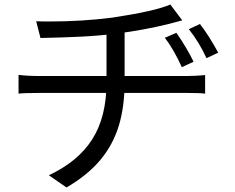

<svg xmlns="http://www.w3.org/2000/svg" viewBox="-20 -776 1040 849"><path d="M836 -503 784 -479Q748 -558 709 -609L760 -631Q807 -563 836 -503ZM945 -543 893 -519Q861 -589 815 -647L864 -670Q903 -620 945 -543ZM199 -681Q342 -681 476 -698Q668 -727 733 -756L786 -686Q753 -677 756 -678L730 -671Q617 -643 499 -628Q421 -618 339.5 -614Q258 -610 159 -608L140 -682Q159 -681 199 -681ZM451 -412V-639L531 -650V-474V-430V-413Q531 -306 506 -222Q480 -136 423.5 -68.5Q367 -1 274 53L196 -1Q326 -62 388.5 -161Q451 -260 451 -412ZM149 -440H416H543H661H755H808Q847 -440 887 -444V-362Q864 -365 809 -365H545H417H298H203H151Q86 -365 62 -362V-445Q100 -440 149 -440Z"/></svg>

Font: Merged Yaku Han JP
Style: Regular
Weight: 400
Designer: Ryoko NISHIZUKA 西塚涼子 (kana, bopomofo & ideographs); Paul D. Hunt (Latin, Greek & Cyrillic); Sandoll Communications 산돌커뮤니
Foundry: Adobe
Version: Version 2.004